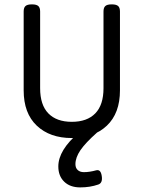

<svg xmlns="http://www.w3.org/2000/svg" viewBox="-20 -604 640 855"><path d="M477.1 -584.5Q457 -584.5 449 -577.1Q440.9 -569.8 440.9 -552.7V-211.4Q440.9 -136.7 404.3 -99.1Q367.7 -61.5 299.8 -61.5Q231.9 -61.5 195.3 -99.1Q158.7 -136.7 158.7 -211.4V-552.7Q158.7 -569.8 150.6 -577.1Q142.6 -584.5 122.6 -584.5H121.6Q101.6 -584.5 93.5 -577.1Q85.4 -569.8 85.4 -552.7V-201.7Q85.4 -99.6 143.8 -44.4Q202.1 10.7 299.8 10.7Q397.5 10.7 455.8 -44.4Q514.2 -99.6 514.2 -201.7V-552.7Q514.2 -569.8 506.1 -577.1Q498 -584.5 478 -584.5ZM331.5 -13.7Q239.7 64.5 239.7 137.2Q239.7 179.7 265.9 205.1Q292 230.5 337.4 230.5Q380.9 230.5 417.5 217.8Q438 210.9 433.1 179.7Q430.7 164.1 424.6 158Q418.5 151.9 408.7 154.3Q378.9 162.6 353.5 162.6Q336.4 162.6 326.2 153.3Q315.9 144 315.9 127Q315.9 97.7 338.1 64.9Q360.4 32.2 412.1 -13.7Z"/></svg>

Font: Courier Prime Code
Style: Regular
Weight: 400
Designer: Alan Dague-Greene
Foundry: Quote-Unquote Apps
Version: Version 3.18